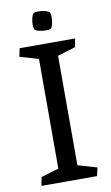

<svg xmlns="http://www.w3.org/2000/svg" viewBox="-93 -883 538 931"><g transform="rotate(-10 176.0 -418.0)"><path d="M128.4 -68.4V-608.4L36.6 -635.3L44.9 -675.8H318.4L310.5 -634.3L222.2 -607.4V-68.4L316.4 -41L306.6 0H33.2L41.5 -42.5ZM127 -777.3Q127 -793.9 131.1 -810.3Q135.3 -826.7 141.6 -831.5Q147.5 -835.9 164.6 -835.9Q181.6 -835.9 198 -831.8Q214.4 -827.6 219.2 -821.3Q224.1 -815.9 224.1 -796.9Q224.1 -779.8 220.2 -763.7Q216.3 -747.6 209.5 -742.7Q204.1 -738.8 186 -738.8Q168.9 -738.8 152.8 -742.7Q136.7 -746.6 131.8 -752.9Q127 -758.3 127 -777.3Z"/></g></svg>

Font: Vesper Libre
Style: Regular
Weight: 400
Designer: Robert Keller & Kimya Gandhi
Foundry: Mota Italic
Version: Version 1.058